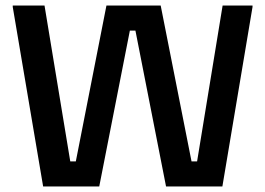

<svg xmlns="http://www.w3.org/2000/svg" viewBox="-20 -670 952 690"><path d="M135 0 25.8 -645V-650H140L232.5 -90H252.5L362.5 -650H557.5L668.3 -90H688.3L780 -650H887.5V-645L779.2 0H576.7L466.7 -560H446.7L336.7 0Z"/></svg>

Font: Familjen Grotesk GF Medium
Style: Regular
Weight: 500
Designer: Anders Wikstroem, Jonas Baeckman, Matilda Gysing, Kristian Moeller
Foundry: Familjen STHLM AB
Version: Version 2.000; Beta; Release 4; Build 6